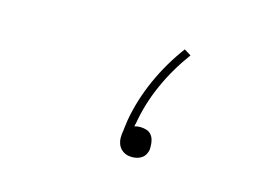

<svg xmlns="http://www.w3.org/2000/svg" viewBox="-51 -836 601 437"><g transform="rotate(15 250.0 -617.0)"><path d="M285 -483Q277 -483 270.5 -485.5Q264 -488 259 -493Q254 -498 251.5 -505Q249 -512 249 -519Q249 -524 249.5 -528.5Q250 -533 251 -538V-540Q252 -545 252.5 -550.5Q253 -556 254 -562Q263 -612 284.5 -660Q306 -708 338 -751L354 -741Q323 -699 302.5 -653Q282 -607 274 -559Q273 -557 273 -555.5Q273 -554 272 -552Q276 -553 279 -553.5Q282 -554 286 -554Q293 -554 300 -552Q307 -550 311.5 -545Q316 -540 318 -533Q320 -526 320 -519Q320 -517 320 -514.5Q320 -512 320 -510Q319 -504 316 -498.5Q313 -493 308 -489.5Q303 -486 297 -484.5Q291 -483 285 -483Z"/></g></svg>

Font: iosevka_custom_sans_ss08 Thin
Style: Italic
Weight: 100
Italic angle: -10°
Designer: Belleve Invis
Foundry: Belleve Invis
Version: Version 10.3.0; ttfautohint (v1.8.3)